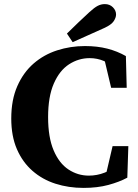

<svg xmlns="http://www.w3.org/2000/svg" viewBox="-20 -900 676 938"><path d="M388 18Q315 18 251 -2.5Q187 -23 138.5 -65.5Q90 -108 62.5 -171.5Q35 -235 35 -321Q35 -412 64.5 -479Q94 -546 144 -589.5Q194 -633 259 -654Q324 -675 395 -675Q455 -675 504 -662.5Q553 -650 595 -626L599 -471H523L486 -627L555 -614V-557Q520 -588 487.5 -602Q455 -616 418 -616Q364 -616 317.5 -586Q271 -556 243 -492Q215 -428 215 -328Q215 -229 242 -165.5Q269 -102 314.5 -72Q360 -42 414 -42Q454 -42 491 -56.5Q528 -71 563 -98V-44L494 -32L530 -186H607L602 -32Q563 -11 509.5 3.5Q456 18 388 18ZM307 -736Q334 -763 362 -789.5Q390 -816 417 -841Q441 -863 457.5 -871.5Q474 -880 492 -880Q516 -880 531.5 -864.5Q547 -849 547 -829Q547 -814 535.5 -796.5Q524 -779 489 -763Q450 -745 412 -728.5Q374 -712 335 -694Z"/></svg>

Font: Source Serif 4 18pt
Style: Bold
Weight: 700
Designer: Frank Grießhammer
Foundry: Adobe Systems Incorporated
Version: Version 4.004;hotconv 1.0.116;makeotfexe 2.5.65601